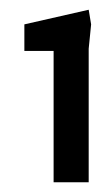

<svg xmlns="http://www.w3.org/2000/svg" viewBox="-20 -819 222 394"><path d="M90 -445V-714.5H30V-769L162 -799L167 -769L162 -719V-445Z"/></svg>

Font: Rowdies Light
Style: Regular
Weight: 300
Designer: Jaikishan Patel
Version: Version 1.000; ttfautohint (v1.8.3)